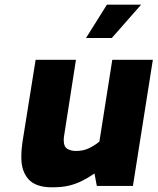

<svg xmlns="http://www.w3.org/2000/svg" viewBox="-20 -793 672 819"><path d="M202 6Q133 6 102 -28Q71 -62 71 -121Q71 -143 72.5 -158.5Q74 -174 76 -188L132 -538H304L253 -211Q252 -206 252 -202.5Q252 -199 252 -193Q252 -167 267.5 -158Q283 -149 304 -149Q335 -149 359 -160.5Q383 -172 404 -189L459 -538H632L547 0H393L383 -53Q355 -34 329 -21Q303 -8 273.5 -1Q244 6 202 6ZM347 -631 436 -773H582L457 -631Z"/></svg>

Font: Exo Thin ExtraBold
Style: Italic
Weight: 800
Italic angle: -9°
Version: Version 2.000